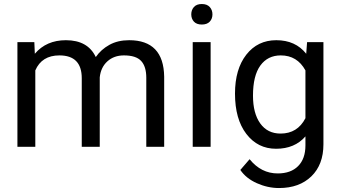

<svg xmlns="http://www.w3.org/2000/svg" viewBox="-20 -741 1720 969"><path d="M153.3 -528.3 155.8 -469.7Q213.9 -538.1 312.5 -538.1Q423.3 -538.1 463.4 -453.1Q489.7 -491.2 532 -514.6Q574.2 -538.1 631.8 -538.1Q805.7 -538.1 808.6 -354V0H718.3V-348.6Q718.3 -405.3 692.4 -433.3Q666.5 -461.4 605.5 -461.4Q555.2 -461.4 522 -431.4Q488.8 -401.4 483.4 -350.6V0H392.6V-346.2Q392.6 -461.4 279.8 -461.4Q190.9 -461.4 158.2 -385.7V0H67.9V-528.3Z M1043 0H952.6V-528.3H1043ZM945.3 -668.5Q945.3 -690.4 958.7 -705.6Q972.2 -720.7 998.5 -720.7Q1024.9 -720.7 1038.6 -705.6Q1052.2 -690.4 1052.2 -668.5Q1052.2 -646.5 1038.6 -631.8Q1024.9 -617.2 998.5 -617.2Q972.2 -617.2 958.7 -631.8Q945.3 -646.5 945.3 -668.5Z M1166 -268.6Q1166 -392.1 1223.1 -465.1Q1280.3 -538.1 1374.5 -538.1Q1471.2 -538.1 1525.4 -469.7L1529.8 -528.3H1612.3V-12.7Q1612.3 89.8 1551.5 148.9Q1490.7 208 1388.2 208Q1331.1 208 1276.4 183.6Q1221.7 159.2 1192.9 116.7L1239.7 62.5Q1297.9 134.3 1381.8 134.3Q1447.8 134.3 1484.6 97.2Q1521.5 60.1 1521.5 -7.3V-52.7Q1467.3 9.8 1373.5 9.8Q1280.8 9.8 1223.4 -64.9Q1166 -139.6 1166 -268.6ZM1256.8 -258.3Q1256.8 -168.9 1293.5 -117.9Q1330.1 -66.9 1396 -66.9Q1481.4 -66.9 1521.5 -144.5V-385.7Q1480 -461.4 1397 -461.4Q1331.1 -461.4 1293.9 -410.2Q1256.8 -358.9 1256.8 -258.3Z"/></svg>

Font: Mardoto
Style: Regular
Weight: 400
Designer: Christian Robertson, Vahan Hovhannisyan
Foundry: Google
Version: Version 1.000